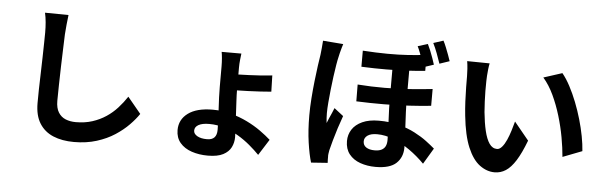

<svg xmlns="http://www.w3.org/2000/svg" viewBox="-54 -1036 4108 1309"><g transform="rotate(5 2000.0 -381.5)"><path d="M371 -793Q367 -762 363.5 -726Q360 -690 358 -660Q357 -619 354.5 -560.5Q352 -502 350.5 -438Q349 -374 347.5 -312Q346 -250 346 -204Q346 -154 364.5 -124.5Q383 -95 414 -82.5Q445 -70 484 -70Q546 -70 597 -86.5Q648 -103 690 -131Q732 -159 765.5 -196Q799 -233 826 -274L917 -164Q893 -128 854 -88Q815 -48 761.5 -13Q708 22 638 44Q568 66 483 66Q401 66 340.5 40.5Q280 15 246.5 -38.5Q213 -92 213 -177Q213 -218 214 -270.5Q215 -323 217 -380Q219 -437 220 -491.5Q221 -546 222 -590Q223 -634 223 -660Q223 -696 220 -730.5Q217 -765 210 -795Z M1568 -634Q1566 -620 1563 -591.5Q1560 -563 1560 -537Q1560 -520 1560 -493Q1560 -466 1560 -436.5Q1560 -407 1560 -384Q1560 -353 1562.5 -308.5Q1565 -264 1567.5 -216.5Q1570 -169 1572.5 -127.5Q1575 -86 1575 -62Q1575 -25 1559 7Q1543 39 1505 59Q1467 79 1400 79Q1340 79 1289.5 62Q1239 45 1209.5 10Q1180 -25 1180 -77Q1180 -149 1239 -192.5Q1298 -236 1407 -236Q1473 -236 1533 -219.5Q1593 -203 1645 -177.5Q1697 -152 1739 -122Q1781 -92 1811 -65L1742 44Q1713 14 1675 -18Q1637 -50 1592.5 -76.5Q1548 -103 1497.5 -120Q1447 -137 1392 -137Q1344 -137 1318.5 -122.5Q1293 -108 1293 -83Q1293 -61 1318 -46.5Q1343 -32 1385 -32Q1419 -32 1435.5 -49.5Q1452 -67 1452 -102Q1452 -129 1450.5 -166Q1449 -203 1446.5 -243.5Q1444 -284 1442.5 -323Q1441 -362 1441 -394Q1441 -413 1441 -439.5Q1441 -466 1441 -492Q1441 -518 1441 -535Q1441 -564 1438.5 -592Q1436 -620 1433 -634ZM1506 -489Q1523 -489 1557 -490Q1591 -491 1632.5 -492.5Q1674 -494 1716 -497Q1758 -500 1791 -504L1794 -393Q1761 -390 1719 -387.5Q1677 -385 1635 -383.5Q1593 -382 1559 -381.5Q1525 -381 1507 -381Z M2718 -670Q2718 -633 2718 -591Q2718 -549 2718 -508.5Q2718 -468 2718 -436Q2718 -383 2720 -336Q2722 -289 2724.5 -246.5Q2727 -204 2729 -165Q2731 -126 2731 -92Q2731 -26 2687.5 15Q2644 56 2546 56Q2489 56 2441 39Q2393 22 2365 -13.5Q2337 -49 2337 -103Q2337 -147 2360 -182.5Q2383 -218 2429 -239Q2475 -260 2542 -260Q2617 -260 2679 -243.5Q2741 -227 2790 -201.5Q2839 -176 2874 -149.5Q2909 -123 2932 -103L2867 6Q2819 -43 2763.5 -82Q2708 -121 2651 -144Q2594 -167 2538 -167Q2496 -167 2473.5 -151.5Q2451 -136 2451 -111Q2451 -84 2472.5 -70Q2494 -56 2530 -56Q2560 -56 2578 -65.5Q2596 -75 2604 -92Q2612 -109 2612 -133Q2612 -156 2611 -190.5Q2610 -225 2607.5 -266.5Q2605 -308 2604 -350.5Q2603 -393 2603 -432Q2603 -473 2603 -519.5Q2603 -566 2603 -606.5Q2603 -647 2603 -670ZM2376 -493Q2470 -486 2560.5 -486.5Q2651 -487 2734 -493Q2817 -499 2888 -507V-392Q2823 -385 2739.5 -380Q2656 -375 2563.5 -374.5Q2471 -374 2377 -378ZM2391 -726Q2483 -720 2560 -719.5Q2637 -719 2703.5 -723.5Q2770 -728 2827 -736V-626Q2770 -620 2704 -616.5Q2638 -613 2561 -612.5Q2484 -612 2391 -616ZM2254 -759Q2251 -749 2245.5 -731Q2240 -713 2236 -695.5Q2232 -678 2230 -669Q2225 -649 2219 -613Q2213 -577 2207 -532.5Q2201 -488 2196 -441.5Q2191 -395 2187.5 -353Q2184 -311 2184 -281Q2184 -267 2185 -248Q2186 -229 2188 -213Q2195 -231 2203 -249Q2211 -267 2219 -285Q2227 -303 2233 -319L2296 -270Q2281 -229 2266.5 -184Q2252 -139 2241 -99Q2230 -59 2223 -31Q2221 -21 2219 -7Q2217 7 2218 15Q2218 23 2218 34.5Q2218 46 2219 57L2106 65Q2090 13 2078 -70Q2066 -153 2066 -255Q2066 -311 2070.5 -372.5Q2075 -434 2081.5 -491.5Q2088 -549 2094.5 -596.5Q2101 -644 2106 -673Q2108 -693 2111 -720Q2114 -747 2115 -770ZM2829 -810Q2839 -790 2849 -765.5Q2859 -741 2867.5 -716.5Q2876 -692 2882 -673L2813 -650Q2806 -672 2797.5 -696Q2789 -720 2780 -744.5Q2771 -769 2761 -789ZM2933 -842Q2943 -823 2953 -798Q2963 -773 2972 -749Q2981 -725 2987 -706L2919 -683Q2908 -716 2894 -753Q2880 -790 2865 -820Z M3260 -715Q3256 -697 3253.5 -674Q3251 -651 3249.5 -629Q3248 -607 3248 -593Q3247 -560 3247.5 -525Q3248 -490 3249.5 -453.5Q3251 -417 3254 -381Q3261 -309 3274 -254Q3287 -199 3308 -168.5Q3329 -138 3361 -138Q3378 -138 3394.5 -157Q3411 -176 3424.5 -206.5Q3438 -237 3448.5 -271Q3459 -305 3467 -335L3567 -213Q3534 -126 3501.5 -74.5Q3469 -23 3434 -0.5Q3399 22 3358 22Q3304 22 3255.5 -14Q3207 -50 3173 -130.5Q3139 -211 3125 -345Q3120 -391 3117.5 -442Q3115 -493 3114.5 -539Q3114 -585 3114 -615Q3114 -636 3112 -665Q3110 -694 3106 -717ZM3760 -692Q3788 -658 3814 -609Q3840 -560 3862 -504Q3884 -448 3901 -389.5Q3918 -331 3928.5 -275.5Q3939 -220 3942 -174L3810 -123Q3805 -184 3792 -256Q3779 -328 3757 -401Q3735 -474 3704.5 -539Q3674 -604 3633 -651Z"/></g></svg>

Font: Noto Sans JP Thin
Style: Bold
Weight: 700
Version: Version 2.004-H2;hotconv 1.0.118;makeotfexe 2.5.65603